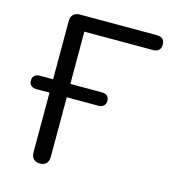

<svg xmlns="http://www.w3.org/2000/svg" viewBox="-107 -792 792 886"><g transform="rotate(15 289.0 -349.0)"><path d="M164.4 6.9Q144.6 6.9 133.9 -4.5Q123.2 -15.9 123.2 -35.7V-320.6H60.7Q44.2 -320.6 34.9 -329.1Q25.6 -337.7 25.6 -352.8Q25.6 -368.3 34.9 -376.4Q44.2 -384.5 60.7 -384.5H123.2V-662.3Q123.2 -683.2 134.4 -694.1Q145.6 -705 165.9 -705H533.2Q551.7 -705 561.2 -696Q570.7 -687 570.7 -669.5Q570.7 -653 561.2 -643.5Q551.7 -634.1 533.2 -634.1H205.6V-384.5H355.8Q372.9 -384.5 381.9 -376.4Q390.9 -368.3 390.9 -352.8Q390.9 -337.7 381.9 -329.1Q372.9 -320.6 355.8 -320.6H205.6V-35.7Q205.6 -15.9 195.2 -4.5Q184.8 6.9 164.4 6.9Z"/></g></svg>

Font: Nunito ExtraLight
Style: Regular
Weight: 200
Designer: Vernon Adams
Foundry: Vernon Adams
Version: Version 3.602